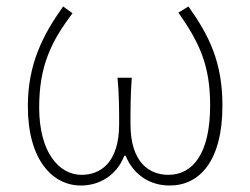

<svg xmlns="http://www.w3.org/2000/svg" viewBox="-20 -560 772 593"><path d="M230 13C287 13 340 -18 364 -79H368C393 -18 445 13 504 13C596 13 667 -62 667 -234C667 -368 626 -450 562 -540L531 -521C596 -428 629 -359 629 -234C629 -85 575 -20 500 -20C444 -20 383 -55 383 -177C383 -217 383 -267 387 -320H343C348 -267 348 -217 348 -177C348 -55 288 -20 232 -20C162 -20 101 -90 101 -228C101 -356 138 -432 204 -519L175 -540C113 -453 66 -363 66 -232C66 -65 143 13 230 13Z"/></svg>

Font: Source Han Sans JP ExtraLight
Style: Regular
Weight: 250
Designer: Ryoko NISHIZUKA 西塚涼子 (kana, bopomofo & ideographs); Paul D. Hunt (Latin, Greek & Cyrillic); Sandoll Communications 산돌커뮤니
Foundry: Adobe
Version: Version 2.001;hotconv 1.0.107;makeotfexe 2.5.65593